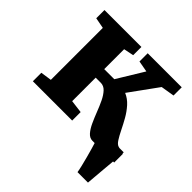

<svg xmlns="http://www.w3.org/2000/svg" viewBox="-189 -717 1057 1057"><g transform="rotate(45 339.5 -188.0)"><path d="M36 0V-66L100.5 -75.5V-480L37.5 -492V-556H325V-492L266.5 -480V-325H345L439.5 -480L374 -492V-556H639V-492L560 -479L440.5 -314Q472 -300.5 495.8 -274Q519.5 -247.5 537.5 -215.8Q555.5 -184 570 -154.2Q584.5 -124.5 597.8 -103.8Q611 -83 625 -79L632.5 -77H666.5Q666 -73.5 666 -68.5L669 -67.5V0H660.5Q657.5 34 654.2 71Q651 108 648.5 137.8Q646 167.5 645 180H563.5Q561.5 165.5 555.2 139.2Q549 113 541.2 84.2Q533.5 55.5 526.8 32.2Q520 9 517 0H499.5Q478 0 461.5 -18.8Q445 -37.5 431.5 -66.8Q418 -96 405.2 -129.2Q392.5 -162.5 378.5 -191.8Q364.5 -221 347 -239.8Q329.5 -258.5 306 -258.5H266.5V-75.5L342 -66V0Z"/></g></svg>

Font: Merriweather Black
Style: Regular
Weight: 900
Designer: Eben Sorkin
Foundry: Eben Sorkin
Version: Version 2.200;gftools[0.9.31]